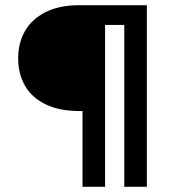

<svg xmlns="http://www.w3.org/2000/svg" viewBox="-20 -720 681 740"><path d="M298 -292H287Q208 -292 154.5 -318.5Q101 -345 75.5 -391Q50 -437 50 -495Q50 -554 76 -600Q102 -646 155 -673Q208 -700 287 -700H546V0H459V-624H385V0H298Z"/></svg>

Font: AF Albert Sans Medium
Style: Regular
Weight: 500
Designer: Andreas Rasmussen
Foundry: a.Foundry
Version: Version 1.300;Glyphs 3.2 (3231)